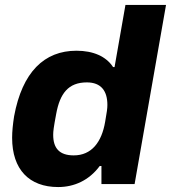

<svg xmlns="http://www.w3.org/2000/svg" viewBox="-20 -744 691 776"><path d="M215 12C280 12 340 -15 383 -73H390V0H524L651 -724H487L443 -473H437C409 -516 357 -539 289 -539C159 -539 70 -453 37 -274C32 -242 29 -213 29 -187C29 -59 98 12 215 12ZM278 -116C220 -116 195 -145 195 -199C195 -214 197 -230 207 -283C222 -366 256 -411 331 -411C389 -411 414 -376 414 -320C414 -306 412 -291 405 -252C391 -169 350 -116 278 -116Z"/></svg>

Font: Archivo ExtraBold
Style: Italic
Weight: 800
Italic angle: -10°
Designer: Hector Gatti
Foundry: Omnibus-Type
Version: Version 2.001